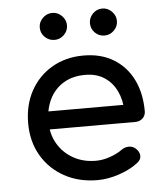

<svg xmlns="http://www.w3.org/2000/svg" viewBox="-53 -798 728 850"><g transform="rotate(-5 310.5 -373.5)"><path d="M347 4Q264 4 199.5 -31.5Q135 -67 98.5 -129.5Q62 -192 62 -273Q62 -355 96.5 -417.5Q131 -480 192 -515.5Q253 -551 332 -551Q410 -551 466 -516.5Q522 -482 551.5 -421.5Q581 -361 581 -282Q581 -263 568 -250.5Q555 -238 535 -238H132V-318H532L491 -290Q490 -340 471 -379.5Q452 -419 417 -442Q382 -465 332 -465Q275 -465 234.5 -440Q194 -415 173 -371.5Q152 -328 152 -273Q152 -218 177 -175Q202 -132 246 -107Q290 -82 347 -82Q378 -82 410.5 -93.5Q443 -105 463 -120Q478 -131 495.5 -131.5Q513 -132 526 -121Q543 -106 544 -88Q545 -70 528 -57Q494 -30 443.5 -13Q393 4 347 4ZM211 -631Q186 -631 168 -648.5Q150 -666 150 -691Q150 -715 168 -733Q186 -751 211 -751Q235 -751 253 -733Q271 -715 271 -691Q271 -666 253 -648.5Q235 -631 211 -631ZM433 -631Q408 -631 390.5 -648.5Q373 -666 373 -691Q373 -715 390.5 -733Q408 -751 433 -751Q457 -751 475 -733Q493 -715 493 -691Q493 -666 475 -648.5Q457 -631 433 -631Z"/></g></svg>

Font: Comfortaa
Style: Bold
Weight: 700
Designer: Johan Aakerlund
Foundry: Johan Aakerlund
Version: Version 3.104; ttfautohint (v1.8.1.43-b0c9)